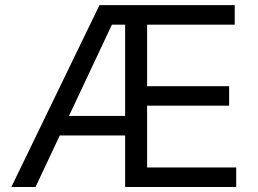

<svg xmlns="http://www.w3.org/2000/svg" viewBox="-20 -748 1030 768"><path d="M25.4 0 377.9 -727.5H918.9V-649.4H568.4V-403.3H896.5V-325.2H568.4V-78.1H924.8V0H480.5V-649.4H427.7L122.1 0ZM192.4 -206.1V-284.2H524.4V-206.1Z"/></svg>

Font: Inter
Style: Regular
Weight: 400
Designer: Rasmus Andersson
Foundry: rsms
Version: Version 4.000;git-8c9346024